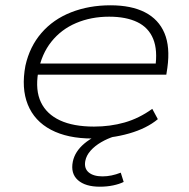

<svg xmlns="http://www.w3.org/2000/svg" viewBox="-20 -515 715 725"><path d="M328 8Q235 8 172.5 -25Q110 -58 85 -120Q60 -182 76 -267Q92 -339 136.5 -390.5Q181 -442 248.5 -468.5Q316 -495 397 -495Q476 -495 527.5 -468.5Q579 -442 601 -390Q623 -338 612 -259L608 -233H102L108 -275H592L566 -259Q576 -325 558.5 -368Q541 -411 498.5 -431.5Q456 -452 392 -452Q324 -452 267.5 -428Q211 -404 174 -357.5Q137 -311 125 -246L124 -241Q113 -174 134.5 -129Q156 -84 206.5 -60.5Q257 -37 335 -37Q396 -37 450.5 -52.5Q505 -68 555 -104L576 -65Q534 -30 467.5 -11Q401 8 328 8ZM357 190Q302 190 274 165Q246 140 255 95Q263 57 298.5 27Q334 -3 398 -24L412 0Q386 8 362 22Q338 36 322 54Q306 72 302 93Q297 121 315 136Q333 151 367 151Q384 151 401 147.5Q418 144 436 137L447 172Q431 180 407.5 185Q384 190 357 190Z"/></svg>

Font: Nunito Sans 10pt Expanded ExtraLight
Style: Italic
Weight: 250
Width: 7
Italic angle: -9°
Designer: Vernon Adams
Foundry: Vernon Adams
Version: Version 3.101;gftools[0.9.27]